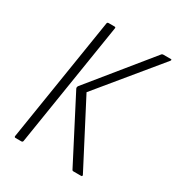

<svg xmlns="http://www.w3.org/2000/svg" viewBox="-159 -758 797 861"><g transform="rotate(30 239.5 -327.5)"><path d="M348 0Q344 0 342 -3L174 -328Q171 -335 176 -342L428 -652Q431 -655 436 -655H475Q482 -655 477 -647L222 -337L393 -8Q396 0 388 0ZM49 0Q42 0 43 -7L145 -649Q146 -655 153 -655H183Q190 -655 189 -649L87 -7Q86 0 79 0Z"/></g></svg>

Font: Sofia Sans Condensed Light
Style: Italic
Weight: 300
Italic angle: -9°
Version: Version 4.100